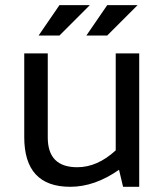

<svg xmlns="http://www.w3.org/2000/svg" viewBox="-20 -718 628 738"><path d="M515.1 -512.7V0H453.1L437.5 -65.4Q344.2 0 250 0Q73.2 0 73.2 -190.9V-512.7H163.6V-189.5Q163.6 -75.2 276.9 -75.2Q354.5 -75.2 424.8 -140.1V-512.7ZM208.5 -698.2H325.2L208.5 -581.5H128.4ZM392.1 -698.2H508.8L392.1 -581.5H312Z"/></svg>

Font: Sansation
Style: Regular
Weight: 400
Designer: Bernd Montag
Version: Version 1.301